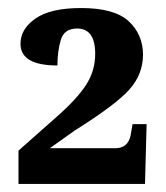

<svg xmlns="http://www.w3.org/2000/svg" viewBox="-20 -845 414 478"><path d="M26 -387H341L345 -536H310L305 -507Q298 -476 267 -476H104L166 -520Q268 -584 302 -622Q336 -660 336 -709Q336 -759 300.5 -792Q265 -825 182 -825Q106 -825 68.5 -799Q31 -773 31 -736Q31 -682 123 -682Q123 -718 131.5 -746Q140 -774 172 -774Q217 -774 217 -711Q217 -669 194.5 -634Q172 -599 122 -555L26 -470Z"/></svg>

Font: Noto Serif SemiCondensed Extra
Style: Regular
Weight: 800
Width: 4
Designer: Monotype Design Team
Foundry: Monotype Imaging Inc.
Version: Version 1.002